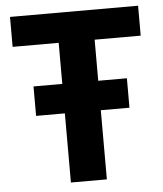

<svg xmlns="http://www.w3.org/2000/svg" viewBox="-52 -760 682 805"><g transform="rotate(-5 289.5 -357.0)"><path d="M213.9 0V-291H92.8V-415H213.9V-587.9H20V-713.9H559.1V-587.9H365.2V-415H485.8V-291H365.2V0Z"/></g></svg>

Font: Wonky
Style: Regular
Weight: 400
Designer: Monotype Design Team
Foundry: Monotype Imaging Inc.
Version: Version 3.000